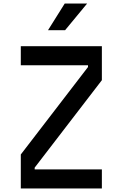

<svg xmlns="http://www.w3.org/2000/svg" viewBox="-20 -1060 690 1080"><path d="M97 0V-191L475 -683V-693H97V-800H553V-609L175 -117V-107H553V0ZM250 -890 344 -1040H470L346 -890Z"/></svg>

Font: Martian Mono SemiCondensed
Style: Regular
Weight: 400
Width: 4
Designer: Roman Shamin
Foundry: Evil Martians
Version: Version 1.000